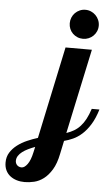

<svg xmlns="http://www.w3.org/2000/svg" viewBox="-265 -755 610 1046"><g transform="rotate(5 40.0 -232.0)"><path d="M89.8 80.1Q79.1 133.8 58.8 167Q38.6 200.2 13.9 218.8Q-10.7 237.3 -37.8 243.7Q-64.9 250 -89.8 250Q-112.8 250 -133.1 243.9Q-153.3 237.8 -168.7 225.8Q-184.1 213.9 -193.1 195.6Q-202.1 177.2 -202.1 152.8Q-202.1 121.6 -187.3 97.9Q-172.4 74.2 -148.7 56.2Q-125 38.1 -95.7 25.4Q-66.4 12.7 -38.1 3.9L68.8 -500H212.9L113.8 -36.1Q136.7 -43.9 155.3 -54.9Q173.8 -65.9 189.2 -82.8Q204.6 -99.6 217 -123Q229.5 -146.5 240.2 -179.2H282.2Q267.1 -129.4 246.3 -96.2Q225.6 -63 201.9 -41.7Q178.2 -20.5 153.3 -9.3Q128.4 2 105 7.8ZM238.8 -633.8Q238.8 -617.2 232.4 -602.8Q226.1 -588.4 215.3 -577.9Q204.6 -567.4 190.2 -561.3Q175.8 -555.2 159.2 -555.2Q142.6 -555.2 128.2 -561.3Q113.8 -567.4 103 -577.9Q92.3 -588.4 86.2 -602.8Q80.1 -617.2 80.1 -633.8Q80.1 -650.4 86.2 -665Q92.3 -679.7 103 -690.4Q113.8 -701.2 128.2 -707.5Q142.6 -713.9 159.2 -713.9Q175.8 -713.9 190.2 -707.5Q204.6 -701.2 215.3 -690.4Q226.1 -679.7 232.4 -665Q238.8 -650.4 238.8 -633.8ZM-48.8 54.2Q-68.4 61.5 -86.2 70.1Q-104 78.6 -117.4 88.9Q-130.9 99.1 -138.9 111.6Q-147 124 -147 139.2Q-147 144.5 -145 150.4Q-143.1 156.2 -138.7 161.1Q-134.3 166 -127.9 168.9Q-121.6 171.9 -112.8 171.9Q-97.2 171.9 -81.1 150.1Q-64.9 128.4 -55.2 83Z"/></g></svg>

Font: Lobster
Style: Regular
Weight: 400
Designer: Pablo Impallari
Foundry: Pablo Impallari
Version: Version 1.007; ttfautohint (v1.1) -l 8 -r 50 -G 50 -x 14 -D 